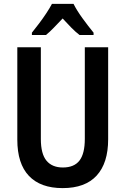

<svg xmlns="http://www.w3.org/2000/svg" viewBox="-20 -957 645 987"><path d="M536 -241Q536 -119 477 -54.5Q418 10 302 10Q188 10 128.5 -53Q69 -116 69 -239V-714H190V-242Q190 -166 219 -131Q248 -96 303 -96Q361 -96 388.5 -131.5Q416 -167 416 -243V-714H536ZM358 -937Q375 -903 404.5 -862.5Q434 -822 461 -789V-777H389Q368 -793 346.5 -815Q325 -837 302 -862Q278 -837 256.5 -814.5Q235 -792 216 -777H144V-789Q161 -810 181 -836.5Q201 -863 218.5 -889.5Q236 -916 247 -937Z"/></svg>

Font: Noto Sans Georgian Condensed SemiBold
Style: Regular
Weight: 600
Width: 3
Designer: Monotype Design Team, Akaki Razmadze
Foundry: Google LLC
Version: Version 2.005; ttfautohint (v1.8.4.7-5d5b)